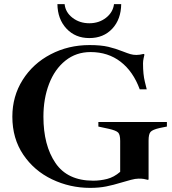

<svg xmlns="http://www.w3.org/2000/svg" viewBox="-20 -902 836 933"><path d="M40 -335Q40 -434 90 -513.5Q140 -593 226 -638Q312 -683 415 -683Q471 -683 506.5 -674.5Q542 -666 577 -652Q600 -643 613.5 -639Q627 -635 643 -635Q658 -635 678 -640L682 -637Q681 -633 678 -619.5Q675 -606 675 -594Q675 -540 684 -504.5Q693 -469 693 -468H659Q627 -555 566 -602Q505 -649 420 -649Q350 -649 298 -607.5Q246 -566 218.5 -494.5Q191 -423 191 -335Q191 -196 249.5 -110Q308 -24 433 -24Q467 -24 500.5 -32.5Q534 -41 564 -67V-217Q564 -248 554 -258Q544 -268 509 -276L458 -287V-309H791V-287L756 -280Q721 -272 711.5 -261Q702 -250 702 -219V-30L699 -28Q688 -31 678.5 -32.5Q669 -34 654 -34Q638 -34 616 -28Q594 -22 570 -15Q531 -3 496 4Q461 11 418 11Q320 11 233 -30.5Q146 -72 93 -150.5Q40 -229 40 -335ZM259 -882H294Q298 -842 332.5 -815.5Q367 -789 414 -789Q461 -789 495 -815.5Q529 -842 534 -882H569Q568 -808 525.5 -762.5Q483 -717 414 -717Q346 -717 303 -763Q260 -809 259 -882Z"/></svg>

Font: Ibarra Real Nova
Style: Bold
Weight: 700
Designer: Jose Maria Ribagorda & Octavio Pardo
Foundry: Jose Maria Ribagorda
Version: Version 1.014